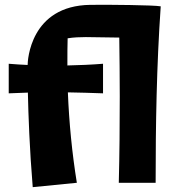

<svg xmlns="http://www.w3.org/2000/svg" viewBox="-20 -762 719 792"><path d="M405 -499C355 -495 306 -493 258 -492V-505C258 -538 258 -571 259 -604C284 -608 310 -609 334 -609C353 -609 422 -608 472 -607C473 -526 474 -445 474 -364C474 -245 473 -127 470 -8H622C622 -249 626 -491 643 -736H642C615 -741 432 -743 353 -742C104 -739 94 -511 94 -494C68 -495 42 -497 16 -499V-377L95 -380C97 -287 102 -147 115 10L297 -8C277 -132 265 -256 260 -381C308 -380 356 -379 405 -377Z"/></svg>

Font: Galindo
Style: Regular
Weight: 400
Designer: Astigmatic (AOETI)
Foundry: Astigmatic (AOETI)
Version: Version 1.000